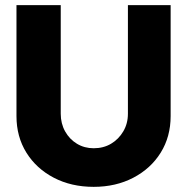

<svg xmlns="http://www.w3.org/2000/svg" viewBox="-20 -720 727 746"><path d="M44 -269V-700H216V-278Q216 -240 233 -209.5Q250 -179 279 -161.5Q308 -144 344 -144Q382 -144 411.5 -161.5Q441 -179 459 -209.5Q477 -240 477 -278V-700H643V-269Q643 -189 604.5 -127Q566 -65 498 -29.5Q430 6 344 6Q257 6 189 -29.5Q121 -65 82.5 -127Q44 -189 44 -269Z"/></svg>

Font: Our Lexend
Style: Bold
Weight: 700
Designer: Bonnie Shaver-Troup, Thomas Jockin
Foundry: Lexend
Version: Version 1.007